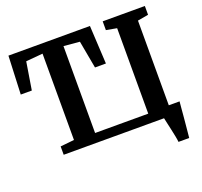

<svg xmlns="http://www.w3.org/2000/svg" viewBox="-152 -918 1340 1273"><g transform="rotate(-20 518.0 -281.5)"><path d="M896.5 180Q895 163.5 890 138.2Q885 113 879 85.8Q873 58.5 867.8 35.5Q862.5 12.5 860 0H152V-59L249.5 -69V-678L130.5 -667.5L99 -472.5H21L32.5 -743H607.5L622 -473H545L509.5 -667.5L397 -677.5V-64.5H772V-667.5L697.5 -681V-743H995V-681L919 -667.5V-70H995Q993.5 -54.5 991.2 -29Q989 -3.5 986.5 26.5Q984 56.5 981 86.2Q978 116 975.8 141Q973.5 166 972 180Z"/></g></svg>

Font: Merriweather 20pt
Style: Bold
Weight: 700
Version: Version 2.100